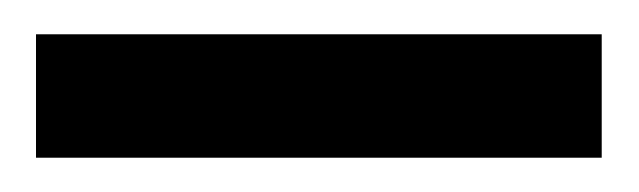

<svg xmlns="http://www.w3.org/2000/svg" viewBox="-20 -657 373 112"><path d="M331 -565H1V-637H331Z"/></svg>

Font: STIX
Style: Bold
Weight: 700
Designer: MicroPress Inc., with final additions and corrections provided by Coen Hoffman, Elsevier (retired)
Version: Version 1.1.1